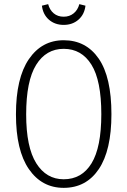

<svg xmlns="http://www.w3.org/2000/svg" viewBox="-20 -886 608 917"><path d="M180.2 -858.9 210 -866.2Q217.3 -838.4 236.6 -822.3Q255.9 -806.2 284.2 -806.2Q312 -806.2 331.8 -822.3Q351.6 -838.4 358.9 -866.2L388.2 -858.9Q383.3 -816.9 354.7 -792Q326.2 -767.1 284.2 -767.1Q242.2 -767.1 213.6 -792Q185.1 -816.9 180.2 -858.9ZM284.2 -693.8Q391.1 -693.8 451.7 -605.7Q512.2 -517.6 512.2 -340.8Q512.2 -168 451.9 -78.4Q391.6 11.2 284.2 11.2Q179.7 11.2 117.9 -78.4Q56.2 -168 56.2 -339.8Q56.2 -513.2 117.9 -603.5Q179.7 -693.8 284.2 -693.8ZM284.2 -652.8Q200.2 -652.8 152.6 -576.2Q105 -499.5 105 -339.8Q105 -183.1 153.1 -106.4Q201.2 -29.8 284.2 -29.8Q370.6 -29.8 417.2 -106Q463.9 -182.1 463.9 -340.8Q463.9 -501.5 416.7 -577.1Q369.6 -652.8 284.2 -652.8Z"/></svg>

Font: Fira Sans Compressed ExtraLight
Style: Regular
Weight: 250
Width: 1
Designer: Carrois Corporate & Edenspiekermann AG
Foundry: Carrois Corporate GbR & Edenspiekermann AG
Version: Version 4.203;PS 004.203;hotconv 1.0.88;makeotf.lib2.5.64775